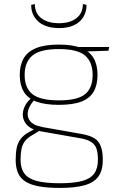

<svg xmlns="http://www.w3.org/2000/svg" viewBox="-20 -711 585 943"><path d="M269 -492Q338 -492 379.5 -475Q421 -458 440 -425Q459 -392 459 -343Q459 -294 440 -261Q421 -228 379.5 -212Q338 -196 269 -196Q201 -196 158.5 -212Q116 -228 96.5 -261Q77 -294 77 -343Q77 -392 96.5 -425Q116 -458 158 -475Q200 -492 269 -492ZM269 -470Q177 -470 139 -438Q101 -406 101 -343Q101 -279 139.5 -248.5Q178 -218 269 -218Q361 -218 398 -248.5Q435 -279 435 -343Q435 -406 398 -438Q361 -470 269 -470ZM516 -480 513 -462 395 -458 360 -480ZM136 -230 156 -227Q129 -202 119.5 -172.5Q110 -143 125.5 -119.5Q141 -96 188 -87L381 -53Q444 -42 464.5 -12.5Q485 17 485 74Q485 125 464 155Q443 185 396.5 198.5Q350 212 274 212Q214 212 172.5 204.5Q131 197 105.5 181Q80 165 68.5 138.5Q57 112 57 74Q57 40 62 15.5Q67 -9 81 -28Q95 -47 122 -62L164 -85L189 -78L138 -47Q114 -33 102 -17Q90 -1 85.5 20.5Q81 42 81 74Q81 116 100 141.5Q119 167 161.5 178Q204 189 274 189Q342 189 383 178Q424 167 442.5 141.5Q461 116 461 74Q461 42 454.5 21Q448 0 429 -13Q410 -26 374 -32L175 -67Q144 -73 125 -86.5Q106 -100 98 -119Q90 -138 92.5 -158Q95 -178 106 -197Q117 -216 136 -230ZM387 -691 405 -687Q405 -652 388.5 -626Q372 -600 342 -586.5Q312 -573 270 -573Q228 -573 197.5 -586.5Q167 -600 150 -626Q133 -652 133 -687L151 -691Q151 -646 183 -621.5Q215 -597 270 -597Q323 -597 355 -621.5Q387 -646 387 -691Z"/></svg>

Font: Exo 2 Thin
Style: Regular
Weight: 250
Designer: Natanael Gama
Foundry: Natanael Gama
Version: Version 2.010